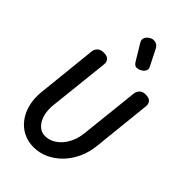

<svg xmlns="http://www.w3.org/2000/svg" viewBox="-393 -1523 1669 1669"><g transform="rotate(45 441.0 -689.0)"><path d="M372.5 10Q301.5 10 244.2 -19.2Q187 -48.5 147.8 -101.2Q108.5 -154 91.2 -224.2Q74 -294.5 82.5 -377L141 -936.5Q143.5 -963 163.5 -983.5Q183.5 -1004 224.5 -1004Q266.5 -1004 283.2 -983.2Q300 -962.5 297 -935L236 -372Q228.5 -304 244.2 -248.8Q260 -193.5 293.8 -161.2Q327.5 -129 374 -129Q416.5 -129 454.5 -148.5Q492.5 -168 523.2 -203Q554 -238 573.8 -284.8Q593.5 -331.5 599.5 -386L659 -936.5Q662 -963 681 -983.5Q700 -1004 737 -1004Q781 -1004 798 -983.8Q815 -963.5 812 -934L754.5 -386Q745.5 -302 712.2 -230Q679 -158 627 -104.2Q575 -50.5 509.8 -20.2Q444.5 10 372.5 10ZM475.5 -1141 387.5 -1286.5Q370.5 -1314 380.2 -1337Q390 -1360 412.5 -1374Q435 -1388 455 -1388Q472.5 -1388 489.5 -1378.8Q506.5 -1369.5 517.5 -1348L592.5 -1199.5Q603 -1179 596.8 -1163Q590.5 -1147 577.8 -1136.5Q565 -1126 555 -1121.5Q540.5 -1113 517.5 -1112Q494.5 -1111 475.5 -1141Z"/></g></svg>

Font: Edu SA Hand
Style: Regular
Weight: 400
Designer: Tina and Corey Anderson, Eben Sorkin, Mirko Velimirovic
Foundry: Google for Education
Version: Version 2.000